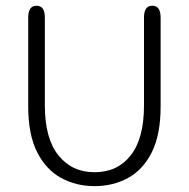

<svg xmlns="http://www.w3.org/2000/svg" viewBox="-20 -639 659 670"><path d="M310 10.5Q245.5 10.5 193 -18.2Q140.5 -47 109.5 -108.2Q78.5 -169.5 78.5 -267.5V-578Q78.5 -619 107.5 -619Q136.5 -619 136.5 -578V-271Q136.5 -156 183.8 -97Q231 -38 310 -38Q390 -38 436.2 -97Q482.5 -156 482.5 -271V-578Q482.5 -619 511.5 -619Q540.5 -619 540.5 -578V-267.5Q540.5 -169.5 510 -108.2Q479.5 -47 427.2 -18.2Q375 10.5 310 10.5Z"/></svg>

Font: Sono ExtraLight Monospace Light
Style: Regular
Weight: 300
Version: Version 2.112